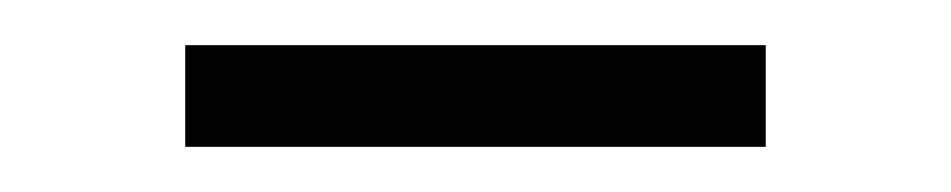

<svg xmlns="http://www.w3.org/2000/svg" viewBox="-20 -311 421 85"><path d="M62 -246H319V-291H62Z"/></svg>

Font: Chess Sans Light
Style: Regular
Weight: 300
Designer: Wolf Bōese
Foundry: Wolf Bōese
Version: Version 7.223;Glyphs 3.3 (3306)